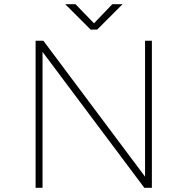

<svg xmlns="http://www.w3.org/2000/svg" viewBox="-20 -894 890 914"><path d="M563.5 -874 442.5 -753H411.5L290.5 -874H339.5L427.5 -783L514.5 -874ZM670.5 -700H703V0H667L182.5 -647V0H149.5V-700H186.5L670.5 -53Z"/></svg>

Font: League Mono Wide Thin
Style: Regular
Weight: 100
Width: 8
Designer: Tyler Finck
Foundry: The League of Moveable Type / Tyler Finck
Version: Version 2.210